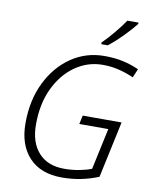

<svg xmlns="http://www.w3.org/2000/svg" viewBox="-101 -1023 886 1109"><g transform="rotate(10 342.0 -469.0)"><path d="M338 10Q397 10 451 -1Q505 -12 553 -32L624 -363H396L385 -312H555L503 -70Q473 -58 431 -50Q389 -42 343 -42Q246 -42 192.5 -101.5Q139 -161 139 -266Q139 -388 182.5 -479Q226 -570 299 -621Q372 -672 460 -672Q511 -672 556.5 -660.5Q602 -649 642 -631L664 -682Q620 -702 571 -713Q522 -724 461 -724Q353 -724 266.5 -665Q180 -606 129 -502Q78 -398 78 -263Q78 -136 146 -63Q214 10 338 10ZM430 -788H468Q507 -818 552 -864Q597 -910 620 -940V-948H555Q533 -915 496.5 -871Q460 -827 430 -798Z"/></g></svg>

Font: Noto Sans UI Light
Style: Italic
Weight: 300
Italic angle: -12°
Designer: Monotype Design Team
Foundry: Monotype Imaging Inc.
Version: Version 1.901